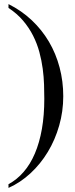

<svg xmlns="http://www.w3.org/2000/svg" viewBox="-20 -715 373 950"><path d="M293 -238.8Q293 -164.1 272.9 -93.8Q252.9 -23.4 216.8 36.4Q180.7 96.2 130.9 142.3Q81.1 188.5 22 214.8V196.3Q64 173.8 96.9 135.7Q129.9 97.7 152.6 44.4Q175.3 -8.8 187.3 -76.7Q199.2 -144.5 199.2 -226.1Q199.2 -257.8 198 -295.9Q196.8 -334 191.4 -374.8Q186 -415.5 174.8 -457.3Q163.6 -499 143.8 -538.3Q124 -577.6 94.2 -612.8Q64.5 -647.9 22 -675.8V-694.8Q86.4 -662.6 137 -615Q187.5 -567.4 222.2 -508.5Q256.8 -449.7 274.9 -381.1Q293 -312.5 293 -238.8Z"/></svg>

Font: Doulos SIL Cyr
Style: Regular
Weight: 400
Designer: Walt Agee, Victor Gaultney, Peter Martin, Debbi Hosken, Becca Hirsbrunner
Foundry: SIL International
Version: Version 5.000